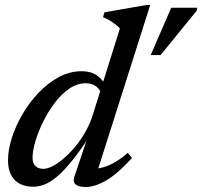

<svg xmlns="http://www.w3.org/2000/svg" viewBox="-20 -736 808 767"><path d="M385 -363Q378 -381 362.2 -392.2Q346.5 -403.5 323 -403.5Q288 -403.5 256.2 -381.5Q224.5 -359.5 198 -324.2Q171.5 -289 151.8 -248.5Q132 -208 121 -170.2Q110 -132.5 110 -106Q110 -83.5 121.8 -72.5Q133.5 -61.5 153.5 -61.5Q169 -61.5 190 -72.2Q211 -83 234 -102.5Q257 -122 279.5 -148.8Q302 -175.5 320.5 -208Q339 -240.5 350.5 -276.5L459 -622.5Q450.5 -631.5 440 -639.5Q429.5 -647.5 417.5 -654.5Q405.5 -661.5 391.5 -667.5L397.5 -687L565 -716H580L364 -36L349.5 -63Q369 -61 392 -67.5Q415 -74 440 -88.5Q465 -103 490.5 -125.5L507.5 -105Q449 -41 404 -15Q359 11 321.5 11Q293 11 281.5 0.2Q270 -10.5 277.5 -31.5L333.5 -197.5H342Q301 -135 268.2 -94.5Q235.5 -54 208.8 -31.2Q182 -8.5 158.5 0.8Q135 10 112.5 10Q83 10 60.2 -1.2Q37.5 -12.5 24.8 -36Q12 -59.5 12 -96Q12 -137 27.2 -185Q42.5 -233 70 -280Q97.5 -327 134.5 -365.8Q171.5 -404.5 215 -428Q258.5 -451.5 306 -451.5Q341 -451.5 364 -437Q387 -422.5 403.5 -393ZM582 -516 664 -705H767.5L765.5 -693L621.5 -516Z"/></svg>

Font: Newsreader 16pt Medium
Style: Italic
Weight: 500
Italic angle: -17°
Designer: Hugues Gentile
Foundry: Production Type
Version: Version 1.003